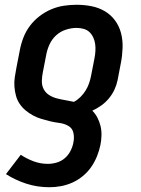

<svg xmlns="http://www.w3.org/2000/svg" viewBox="-20 -562 590 805"><path d="M187 223Q136 223 90 208Q44 193 5 168L67 87Q91 103 120 114Q149 125 181 125Q199 125 218 119.5Q237 114 252 101Q267 88 276 70Q285 52 288 34Q292 13 287.5 -6Q283 -25 266 -34.5Q249 -44 229 -46.5Q209 -49 190.5 -53.5Q172 -58 153.5 -63.5Q135 -69 118.5 -78Q102 -87 87.5 -99Q73 -111 62.5 -126.5Q52 -142 47 -160.5Q42 -179 40.5 -198.5Q39 -218 42 -238.5Q45 -259 49 -279L63 -351Q68 -378 78 -404Q88 -430 105 -453Q122 -476 145.5 -494Q169 -512 195 -523Q221 -534 248 -538Q275 -542 301 -542Q333 -542 363.5 -536Q394 -530 419.5 -515Q445 -500 462.5 -476Q480 -452 487.5 -423Q495 -394 494 -362Q493 -330 487 -299L473 -226Q469 -206 460 -186.5Q451 -167 437 -150Q423 -133 405 -120Q387 -107 367 -98Q380 -85 388.5 -68.5Q397 -52 401.5 -33.5Q406 -15 405.5 5.5Q405 26 401 46Q396 70 386.5 93.5Q377 117 362.5 138Q348 159 327.5 176Q307 193 283.5 203.5Q260 214 235.5 218.5Q211 223 187 223ZM290 -135Q305 -143 317.5 -155.5Q330 -168 339 -182.5Q348 -197 353.5 -213Q359 -229 362 -245L376 -317Q379 -332 380 -347.5Q381 -363 379 -377.5Q377 -392 371 -405Q365 -418 355 -427.5Q345 -437 330.5 -441Q316 -445 301 -445Q279 -445 256 -437.5Q233 -430 215.5 -414Q198 -398 188 -376.5Q178 -355 174 -333L160 -261Q156 -242 155.5 -223Q155 -204 163 -188.5Q171 -173 186 -163.5Q201 -154 218.5 -149.5Q236 -145 254 -142Q272 -139 290 -135Z"/></svg>

Font: Lode Term
Style: Bold Italic
Weight: 700
Italic angle: -11°
Monospace: yes
Designer: Belleve Invis
Foundry: Belleve Invis
Version: Version 29.2.0